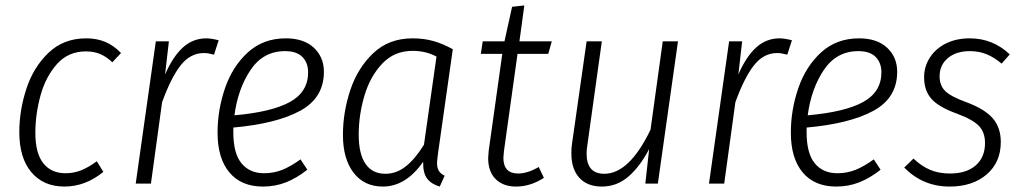

<svg xmlns="http://www.w3.org/2000/svg" viewBox="-20 -675 3762 706"><path d="M425 -480 393 -446Q372 -466 349 -476Q326 -486 296 -486Q231 -486 189.5 -439.5Q148 -393 129 -324Q110 -255 110 -186Q110 -112 139 -75Q168 -38 221 -38Q252 -38 279 -49Q306 -60 336 -82L360 -43Q294 11 217 11Q140 11 95.5 -41.5Q51 -94 51 -189Q51 -269 77 -348.5Q103 -428 158.5 -481Q214 -534 297 -534Q336 -534 367 -521Q398 -508 425 -480Z M784 -527 767 -474Q745 -480 730 -480Q680 -480 644.5 -435Q609 -390 576 -299L535 0H479L553 -523H601L587 -401Q615 -466 652 -500Q689 -534 739 -534Q756 -534 784 -527Z M838 -206V-188Q838 -111 868 -74.5Q898 -38 951 -38Q987 -38 1018 -50.5Q1049 -63 1085 -89L1110 -51Q1071 -20 1031.5 -4.5Q992 11 947 11Q867 11 823.5 -41Q780 -93 780 -187Q780 -271 807.5 -351Q835 -431 891.5 -482.5Q948 -534 1031 -534Q1097 -534 1134 -499.5Q1171 -465 1171 -411Q1171 -315 1083.5 -267.5Q996 -220 838 -206ZM842 -251Q979 -263 1046 -300Q1113 -337 1113 -409Q1113 -444 1092 -465.5Q1071 -487 1028 -487Q948 -487 901.5 -418Q855 -349 842 -251Z M1645 -494 1591 -114Q1587 -84 1587 -76Q1587 -58 1593.5 -47Q1600 -36 1615 -29L1597 11Q1566 2 1550.5 -18.5Q1535 -39 1536 -80Q1472 11 1388 11Q1319 11 1280 -40Q1241 -91 1241 -179Q1241 -262 1268 -343.5Q1295 -425 1352.5 -479.5Q1410 -534 1497 -534Q1539 -534 1574 -524Q1609 -514 1645 -494ZM1299 -180Q1299 -109 1324 -72.5Q1349 -36 1397 -36Q1438 -36 1472.5 -63.5Q1507 -91 1539 -143L1585 -467Q1546 -488 1497 -488Q1430 -488 1385.5 -441Q1341 -394 1320 -323Q1299 -252 1299 -180Z M1833 -119Q1831 -101 1831 -95Q1831 -37 1885 -37Q1920 -37 1961 -61L1980 -21Q1930 11 1878 11Q1830 11 1802.5 -16.5Q1775 -44 1775 -94Q1775 -101 1777 -121L1827 -477H1748L1755 -523H1835L1863 -650L1908 -655L1890 -523H2009L1996 -477H1883Z M2081 -111Q2081 -133 2083 -144L2137 -523H2193L2140 -143Q2137 -125 2137 -110Q2137 -36 2202 -36Q2294 -36 2372 -198L2417 -523H2473L2399 0H2353L2367 -127Q2333 -62 2290.5 -25.5Q2248 11 2193 11Q2140 11 2110.5 -21Q2081 -53 2081 -111Z M2892 -527 2875 -474Q2853 -480 2838 -480Q2788 -480 2752.5 -435Q2717 -390 2684 -299L2643 0H2587L2661 -523H2709L2695 -401Q2723 -466 2760 -500Q2797 -534 2847 -534Q2864 -534 2892 -527Z M2946 -206V-188Q2946 -111 2976 -74.5Q3006 -38 3059 -38Q3095 -38 3126 -50.5Q3157 -63 3193 -89L3218 -51Q3179 -20 3139.5 -4.5Q3100 11 3055 11Q2975 11 2931.5 -41Q2888 -93 2888 -187Q2888 -271 2915.5 -351Q2943 -431 2999.5 -482.5Q3056 -534 3139 -534Q3205 -534 3242 -499.5Q3279 -465 3279 -411Q3279 -315 3191.5 -267.5Q3104 -220 2946 -206ZM2950 -251Q3087 -263 3154 -300Q3221 -337 3221 -409Q3221 -444 3200 -465.5Q3179 -487 3136 -487Q3056 -487 3009.5 -418Q2963 -349 2950 -251Z M3693 -475 3663 -441Q3636 -464 3608 -475.5Q3580 -487 3546 -487Q3496 -487 3465.5 -461.5Q3435 -436 3435 -394Q3435 -360 3456.5 -339.5Q3478 -319 3534 -299Q3601 -274 3630.5 -240Q3660 -206 3660 -153Q3660 -78 3608 -33.5Q3556 11 3472 11Q3373 11 3305 -59L3339 -92Q3367 -65 3399 -51Q3431 -37 3473 -37Q3534 -37 3568 -67Q3602 -97 3602 -149Q3602 -188 3580 -211.5Q3558 -235 3499 -257Q3432 -281 3405 -311.5Q3378 -342 3378 -391Q3378 -430 3399 -463Q3420 -496 3458 -515Q3496 -534 3546 -534Q3631 -534 3693 -475Z"/></svg>

Font: Fira Sans Condensed Light
Style: Italic
Weight: 300
Width: 3
Italic angle: -8°
Designer: Carrois Corporate & Edenspiekermann AG
Foundry: Carrois Corporate GbR & Edenspiekermann AG
Version: Version 4.203